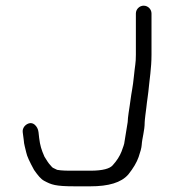

<svg xmlns="http://www.w3.org/2000/svg" viewBox="-20 -666 603 676"><path d="M458.4 -618.5V-473.1C458.4 -442.1 455.3 -437.4 451.3 -396C447.8 -359.3 442.7 -340.2 439.3 -312.6L436.9 -295.5C435.3 -283.8 429.8 -252.7 429.6 -236.4L417.6 -162.4V-161.7C417.5 -160.5 414.4 -149.2 407.9 -132.5C401.5 -116.2 391.3 -100 376.5 -83.8L376.3 -83.6L376 -83.3C366.4 -72.8 343.2 -65 297.9 -65H225.7C199 -65 182.8 -67.4 181.2 -68C166.3 -75.8 165.7 -73.7 159.5 -82L158.9 -82.7L158.3 -83.3C150.2 -91.5 144.1 -102.3 136.5 -114.4C125.7 -138.9 121.2 -153.6 117.9 -180L115.6 -200.7C114.4 -211.3 109.6 -221 101.3 -227.7C87.9 -238.4 72.2 -229.2 65.5 -220.4C61.5 -215.1 58.8 -207.4 60.1 -199.7L63.5 -173.9C64.6 -155.7 69.1 -145.6 72.4 -129.2C75.1 -115.7 84.2 -96.6 99.5 -68.5L99.8 -67.9L100.2 -67.3C113.7 -48.1 124 -35.5 135.4 -29.4C161.2 -15.7 174 -10 244.2 -10H297.9C362 -10 406.9 -22.9 431.9 -51.9C449.5 -74 461.4 -94.1 468.1 -113.3C474.5 -131.8 478.2 -145.3 478.9 -155.7C480.5 -180.9 489.4 -205.2 489.4 -235.6C489.4 -243.1 494.2 -279.3 495.3 -287.6L497.3 -305.1C498.7 -318 501 -329 502.4 -343.7C506.3 -385.6 513.4 -426.3 513.4 -472.5V-618.5C513.4 -633.5 500.9 -646 485.9 -646C470.9 -646 458.4 -633.5 458.4 -618.5Z"/></svg>

Font: MewTooHand
Style: BdWide
Weight: 400
Designer: Mew Too, Robert Jablonski
Version: Version 0.77